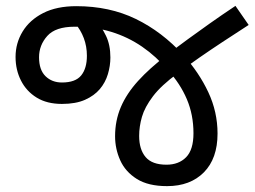

<svg xmlns="http://www.w3.org/2000/svg" viewBox="-20 -624 867 654"><path d="M549 10Q485 10 446 -14.5Q407 -39 389.5 -78Q372 -117 372 -160Q372 -213 391.5 -259Q411 -305 450.5 -348.5Q490 -392 549 -437Q585 -465 620 -490.5Q655 -516 694.5 -544Q734 -572 782 -604L827 -539Q779 -508 738 -481Q697 -454 659.5 -428Q622 -402 585 -374Q529 -333 501 -296Q473 -259 463.5 -226Q454 -193 454 -161Q454 -115 476 -89Q498 -63 547 -63Q589 -63 614 -88.5Q639 -114 639 -170Q639 -233 616.5 -286Q594 -339 552 -385Q512 -432 464 -465Q416 -498 359 -515.5Q302 -533 234 -533Q169 -533 141 -501.5Q113 -470 113 -429Q113 -386 135 -364.5Q157 -343 191 -343Q237 -343 256.5 -367Q276 -391 276 -434Q276 -466 265.5 -494Q255 -522 236 -544L307 -555Q326 -533 341 -502Q356 -471 356 -428Q356 -400 347.5 -371.5Q339 -343 320 -320.5Q301 -298 269.5 -284Q238 -270 191 -270Q140 -270 105 -291.5Q70 -313 51.5 -349.5Q33 -386 33 -430Q33 -477 57 -516.5Q81 -556 127 -579.5Q173 -603 240 -603Q353 -603 442.5 -559.5Q532 -516 605 -436Q658 -377 689.5 -310Q721 -243 721 -169Q721 -84 674.5 -37Q628 10 549 10Z"/></svg>

Font: uguzrati15
Style: Book
Weight: 400
Designer: Jelle Bosma - Monotype Design Team, Universal Thirst
Foundry: Monotype Imaging Inc.
Version: Version 2.106